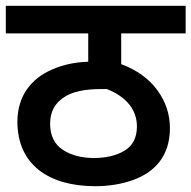

<svg xmlns="http://www.w3.org/2000/svg" viewBox="-20 -642 660 662"><path d="M620.1 -622.1H0V-526.9H284.2V-429.2C238.8 -427.7 197.3 -418.9 160.6 -402.8C86.4 -371.1 40 -310.1 40 -222.2C40 -75.2 147.5 0 308.1 0C354.5 0 397.5 -6.8 436.5 -20.5C514.6 -47.9 565.9 -105 565.9 -200.2C565.9 -248 551.3 -291.5 522.5 -331.1C493.7 -370.6 452.1 -400.4 397.9 -420.9V-526.9H620.1ZM304.2 -97.2C260.7 -97.2 224.6 -106.9 195.8 -126C167 -145 152.8 -175.3 152.8 -215.8C152.8 -257.8 170.4 -289.1 206.1 -310.1C232.9 -325.7 269.5 -335 332 -335H348.1C417 -308.1 452.1 -262.2 452.1 -206.1C452.1 -168 438 -140.1 410.2 -123C382.3 -106 346.7 -97.2 304.2 -97.2Z"/></svg>

Font: Noto Reveo Sans
Style: Regular
Weight: 600
Designer: Monotype Design Team
Foundry: Monotype Imaging Inc.
Version: Version 2.007